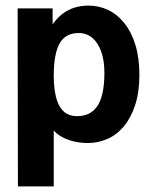

<svg xmlns="http://www.w3.org/2000/svg" viewBox="-20 -499 540 686"><path d="M44 167 43 -469H168V-412Q185 -436 204.5 -450.5Q224 -465 247 -472Q270 -479 296 -479Q334 -479 367 -463Q400 -447 425 -415.5Q450 -384 464 -338Q478 -292 478 -231Q478 -170 463 -124Q448 -78 422.5 -47.5Q397 -17 363.5 -2.5Q330 12 294 12Q270 12 247 7Q224 2 204.5 -8Q185 -18 172 -33V167ZM256 -84Q278 -84 295.5 -92Q313 -100 326 -117.5Q339 -135 346 -165.5Q353 -196 353 -239Q353 -283 341.5 -315Q330 -347 309.5 -364Q289 -381 261 -381Q239 -381 222 -372.5Q205 -364 194 -345.5Q183 -327 177.5 -297.5Q172 -268 172 -228Q172 -199 175.5 -175.5Q179 -152 185.5 -135Q192 -118 202 -106.5Q212 -95 225.5 -89.5Q239 -84 256 -84Z"/></svg>

Font: Inconsolata ExtraBold
Style: Regular
Weight: 800
Designer: Raph Levien, Cyreal, Brenton Simpson
Foundry: Raph Levien, Cyreal, Google
Version: Version 3.001